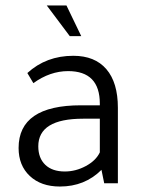

<svg xmlns="http://www.w3.org/2000/svg" viewBox="-20 -670 535 702"><path d="M411 0H361L351 -49Q290 12 199 12Q130 12 89 -26.5Q48 -65 48 -129Q48 -285 276 -285H345V-291Q345 -410 229 -410Q163 -410 102 -366L80 -403Q149 -466 248 -466Q327 -466 369 -417Q411 -368 411 -276ZM345 -236H284Q120 -236 120 -135Q120 -92 145.5 -67.5Q171 -43 217 -43Q257 -43 294 -63Q331 -83 345 -113ZM235 -538 151 -650H223L277 -538Z"/></svg>

Font: Tajawal
Style: Regular
Weight: 400
Designer: Boutros Fonts
Foundry: Created by Boutros International 2017
Version: Version 1.700